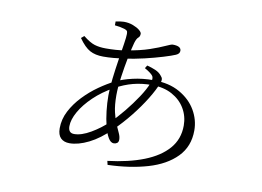

<svg xmlns="http://www.w3.org/2000/svg" viewBox="-70 -673 1140 836"><g transform="rotate(10 500.0 -255.0)"><path d="M448 41Q540 30 607.5 3.5Q675 -23 712 -65.5Q749 -108 749 -168Q749 -209 729 -243Q709 -277 671.5 -297.5Q634 -318 582 -318Q538 -318 499.5 -308Q461 -298 421 -276Q372 -249 335.5 -214Q299 -179 279 -143.5Q259 -108 259 -79Q259 -49 285 -49Q317 -49 358 -73Q399 -97 431 -128Q459 -155 487.5 -190Q516 -225 539.5 -260.5Q563 -296 574 -324Q584 -347 575 -358.5Q566 -370 539 -385L547 -398Q567 -393 584.5 -385.5Q602 -378 612 -365Q619 -358 620 -350.5Q621 -343 617 -334Q605 -302 579.5 -260.5Q554 -219 520.5 -177Q487 -135 449 -98Q403 -52 356.5 -29Q310 -6 272 -6Q247 -6 233 -20Q219 -34 219 -63Q219 -103 238 -139.5Q257 -176 287.5 -208Q318 -240 353 -264.5Q388 -289 420 -305Q451 -320 494 -330Q537 -340 586 -340Q654 -340 701.5 -313Q749 -286 773.5 -244Q798 -202 798 -155Q798 -84 752.5 -37.5Q707 9 628.5 32Q550 55 452 58ZM462 -39Q448 -39 437 -58Q426 -77 418.5 -107Q411 -137 407 -172Q403 -207 403 -240Q403 -273 408 -315.5Q413 -358 419.5 -399Q426 -440 431 -472.5Q436 -505 436 -518Q436 -528 433 -531.5Q430 -535 421 -538Q411 -541 400.5 -543Q390 -545 378 -546V-563Q388 -565 397.5 -566.5Q407 -568 414 -568Q436 -568 454.5 -561Q473 -554 484 -545Q495 -536 495 -529Q495 -517 487.5 -511Q480 -505 474 -485Q467 -460 458.5 -417Q450 -374 443.5 -328Q437 -282 437 -247Q437 -204 444 -173.5Q451 -143 460 -122.5Q469 -102 476 -87Q483 -72 483 -59Q483 -48 476.5 -43.5Q470 -39 462 -39ZM351 -403Q316 -403 292 -416Q268 -429 242 -466L255 -477Q285 -453 306.5 -446.5Q328 -440 356 -440Q379 -440 401 -441.5Q423 -443 445 -447Q506 -457 546.5 -471Q587 -485 610.5 -496Q634 -507 641 -507Q678 -507 678 -486Q678 -480 674.5 -475Q671 -470 662 -466Q646 -459 610 -448Q574 -437 529.5 -426.5Q485 -416 441 -410Q419 -407 396.5 -405Q374 -403 351 -403Z"/></g></svg>

Font: Noto Serif SC ExtraLight ExtraLight
Style: Regular
Weight: 250
Version: Version 2.002-H1;hotconv 1.1.0;makeotfexe 2.6.0